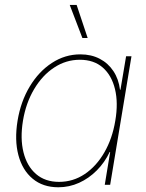

<svg xmlns="http://www.w3.org/2000/svg" viewBox="-20 -770 610 800"><path d="M223.1 10.3Q158.7 10.3 116 -25.4Q73.2 -61 56.6 -123.8Q40 -186.5 53.2 -267.1Q66.4 -347.2 104 -409.7Q141.6 -472.2 196.3 -507.8Q251 -543.5 314.9 -543.5Q360.4 -543.5 395.5 -525.1Q430.7 -506.8 452.6 -473.6Q474.6 -440.4 480 -396H481.9L505.4 -535.6H527.8L439 0H416.5L439 -136.7H437Q416.5 -93.3 383.5 -60.1Q350.6 -26.9 309.6 -8.3Q268.6 10.3 223.1 10.3ZM226.1 -12.2Q284.7 -12.2 333.3 -44.9Q381.8 -77.6 415 -135.3Q448.2 -192.9 460.4 -267.1Q473.1 -340.8 459.2 -398.4Q445.3 -456.1 408.2 -488.5Q371.1 -521 312.5 -521Q254.9 -521 205.6 -488.5Q156.2 -456.1 122.1 -398.4Q87.9 -340.8 75.7 -267.1Q63.5 -192.9 77.9 -135.3Q92.3 -77.6 130.1 -44.9Q168 -12.2 226.1 -12.2ZM323.2 -611.8 270.5 -749.5H299.3L345.2 -611.8Z"/></svg>

Font: Inter 20pt Thin
Style: Italic
Weight: 250
Italic angle: -9.3988°
Version: Version 4.001;git-66647c0bb